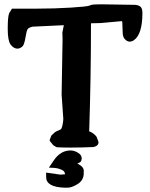

<svg xmlns="http://www.w3.org/2000/svg" viewBox="-20 -679 690 884"><path d="M276.4 185.1Q192.4 182.1 192.4 136.2Q192.4 136.2 192.4 135.7V115.7L257.8 125L279.8 123.5Q278.8 120.6 276.9 113.8Q274.9 106.9 258.8 100.6Q242.2 94.2 225.6 93.8L205.1 92.8L230 56.2Q260.3 13.7 304.7 13.7H306.6Q324.2 14.6 340.1 24.9Q356 35.2 356 48.8V50.8Q356 68.4 339.8 71.8Q337.9 72.3 335.9 72.8Q339.8 75.7 346.7 80.1Q365.7 91.8 365.7 106.9L365.2 125.5Q362.3 153.8 335.9 169.4Q309.6 185.1 291.5 185.1ZM271.5 -131.3 263.7 -243.2 268.1 -500 267.1 -528.8 273.9 -563 129.9 -556.2Q113.3 -552.2 107.9 -545.7Q102.5 -539.1 97.7 -508.8Q92.8 -478.5 85.4 -467.3Q73.2 -455.1 60.5 -455.1H57.6Q41 -457 28.3 -474.6Q15.6 -492.2 15.6 -546.9Q15.6 -601.6 22 -617.2V-618.2L35.2 -639.2H151.4Q231.4 -639.2 307.1 -644Q382.8 -648.9 391.4 -653.1Q399.9 -657.2 410.6 -658.2L443.4 -659.2L602.1 -656.7H602.5Q618.7 -655.3 627.2 -647.7Q635.7 -640.1 635.7 -619.6Q635.7 -521.5 596.7 -494.1Q586.9 -487.3 576.7 -487.3Q566.4 -487.3 555.7 -497.8Q544.9 -508.3 544.9 -529.3L543 -578.1Q542 -581.5 539.6 -582L538.1 -581.5L442.9 -572.8H442.4H441.9Q413.6 -572.8 398.9 -571.8Q398.9 -320.8 390.6 -73.7L395 -72.8Q415 -63 424.8 -48.8L433.6 -25.4V-24.4Q433.6 -7.3 410.6 -2Q352.5 0.5 306.2 0.5Q270 0.5 241.7 -1Q232.9 -4.9 225.1 -10.7L209 -30.3V-35.6L216.3 -54.7Q218.8 -57.1 223.1 -61.3Q227.5 -65.4 229.5 -67.4Q231.4 -69.3 235.6 -72Q239.7 -74.7 249.3 -78.4Q258.8 -82 261.7 -85.4Q264.6 -88.9 267.8 -103.3Q271 -117.7 271.5 -131.3Z"/></svg>

Font: Drukaatie burti
Style: Demi
Weight: 600
Version: Version 0.14